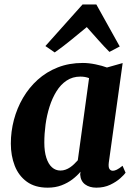

<svg xmlns="http://www.w3.org/2000/svg" viewBox="-20 -856 620 886"><path d="M482 -105.5Q479.5 -85 485 -76.5Q490.5 -68 501 -68Q508.5 -68 519 -73Q529.5 -78 545.5 -91L559.5 -59Q554 -50.5 535.5 -33.8Q517 -17 488.8 -3.5Q460.5 10 424.5 10Q393 10 372.5 -5.2Q352 -20.5 350 -50.5L351.5 -63.5Q336 -45 314 -28.2Q292 -11.5 263.8 -0.8Q235.5 10 200 10Q141.5 10 103.8 -17.5Q66 -45 48 -91.2Q30 -137.5 30 -193.5Q30 -249 44.2 -303Q58.5 -357 86.2 -404.5Q114 -452 154.2 -488.2Q194.5 -524.5 246.8 -545Q299 -565.5 362 -565.5Q390 -565.5 421.2 -559Q452.5 -552.5 473.5 -544.5L546 -565ZM391 -495.5Q382 -499 371.8 -500.8Q361.5 -502.5 350.5 -502.5Q315 -502.5 287.5 -484.2Q260 -466 240.5 -434.5Q221 -403 208.5 -363.5Q196 -324 190.2 -281.2Q184.5 -238.5 184.5 -198Q184.5 -157 193.8 -128Q203 -99 219.8 -84Q236.5 -69 259 -69Q271 -69 282.2 -73Q293.5 -77 303.5 -83.8Q313.5 -90.5 322.2 -99Q331 -107.5 339 -116.5ZM232.5 -614 189.5 -643.5 361 -835.5H424.5L532.5 -641.5L485 -616.5Q459 -642.5 432.8 -672.2Q406.5 -702 380.5 -731Q344.5 -701 307.2 -670.8Q270 -640.5 232.5 -614Z"/></svg>

Font: Merriweather 24pt ExtraBold
Style: Italic
Weight: 800
Italic angle: -7.8°
Version: Version 2.101